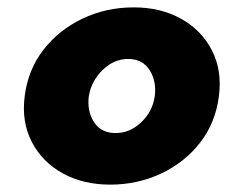

<svg xmlns="http://www.w3.org/2000/svg" viewBox="-20 -491 624 521"><path d="M47 -230Q56 -302 98 -356Q140 -410 204 -440.5Q268 -471 343 -471Q416 -471 471.5 -440Q527 -409 555 -354.5Q583 -300 574 -230Q565 -158 523 -104Q481 -50 417 -20Q353 10 279 10Q206 10 150.5 -20.5Q95 -51 66.5 -105.5Q38 -160 47 -230ZM221 -230Q216 -190 234.5 -160.5Q253 -131 291 -130Q331 -129 362.5 -158.5Q394 -188 400 -230Q405 -270 386.5 -300Q368 -330 330 -331Q291 -332 259.5 -302Q228 -272 221 -230Z"/></svg>

Font: Jost* Heavy
Style: Italic
Weight: 800
Italic angle: -10°
Version: Version 3.7